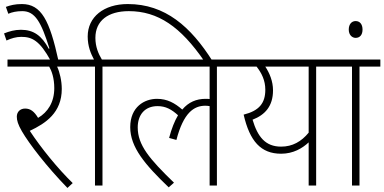

<svg xmlns="http://www.w3.org/2000/svg" viewBox="-37 -916 1898 948"><path d="M322 -12C248 -84 166 -185 110 -270C189 -307 268 -360 268 -477C268 -516 258 -560 245 -587H358V-622H0V-587H206C218 -566 231 -531 231 -481C231 -411 199 -362 151 -334C132 -366 113 -380 87 -380C63 -380 46 -364 46 -340C46 -321 52 -301 71 -268C107 -206 193 -94 296 12Z M214 -615H252C208 -816 167 -896 71 -896C37 -896 14 -890 -8 -882L4 -848C22 -856 45 -861 73 -861C136 -861 166 -808 207 -677L204 -675C169 -740 129 -769 66 -769C35 -769 8 -761 -17 -751L-5 -716C19 -727 43 -734 68 -734C121 -734 159 -716 214 -615Z M432 -587V0H469V-587H572V-622H466C449 -650 434 -685 434 -729C434 -814 497 -861 599 -861C743 -861 855 -784 971 -615H1012C905 -784 779 -896 594 -896C475 -896 396 -832 396 -736C396 -688 411 -652 427 -622H344V-587Z M558 -587H998V-427C992 -428 985 -428 978 -428C933 -428 894 -412 863 -375C826 -407 789 -428 738 -428C677 -428 606 -389 606 -288C606 -189 679 -103 796 9L822 -14C700 -132 643 -200 643 -287C643 -348 677 -392 741 -392C781 -392 810 -376 842 -347C825 -318 810 -281 798 -235L834 -225C869 -359 920 -394 977 -394C985 -394 992 -393 998 -392V0H1034V-587H1137V-622H558Z M1627 -622H1124V-587H1230C1255 -555 1273 -519 1273 -473C1273 -406 1242 -369 1166 -350C1196 -219 1251 -157 1351 -157C1411 -157 1456 -184 1487 -213V0H1524V-587H1627ZM1210 -325C1272 -349 1311 -392 1311 -470C1311 -515 1294 -555 1273 -587H1487V-261C1451 -217 1407 -192 1351 -192C1273 -192 1235 -241 1210 -325Z M1738 -587H1841V-622H1613V-587H1701V0H1738Z M1685 -770C1685 -744 1701 -729 1719 -729C1739 -729 1753 -743 1753 -770C1753 -796 1740 -812 1719 -812C1699 -812 1685 -796 1685 -770Z"/></svg>

Font: Noto Sans SemiCondensed ExtraLight
Style: Italic
Weight: 200
Width: 4
Italic angle: -12°
Designer: Monotype Design Team
Foundry: Monotype Imaging Inc.
Version: Version 2.013